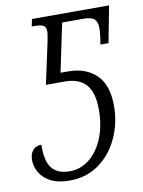

<svg xmlns="http://www.w3.org/2000/svg" viewBox="-83 -772 625 839"><g transform="rotate(-10 230.0 -352.0)"><path d="M159 10Q107 10 74.5 -7Q42 -24 26.5 -51Q11 -78 11 -107Q11 -133 24.5 -149.5Q38 -166 63 -166Q61 -94 86 -62Q111 -30 166 -30Q214 -30 252.5 -60.5Q291 -91 314 -146Q337 -201 337 -274Q337 -349 306 -384.5Q275 -420 212 -420H128L168 -606Q171 -622 173 -634Q175 -646 174 -654Q173 -671 160.5 -676.5Q148 -682 120 -682H111L118 -714H460L429 -552H393Q397 -574 399 -592.5Q401 -611 401 -620Q402 -649 389 -662.5Q376 -676 341 -676H245L200 -461H234Q312 -461 358.5 -416Q405 -371 405 -278Q405 -202 374.5 -136Q344 -70 288.5 -30Q233 10 159 10Z"/></g></svg>

Font: Noto Serif Condensed Light
Style: Italic
Weight: 300
Width: 3
Italic angle: -12°
Designer: Monotype Design Team
Foundry: Monotype Imaging Inc.
Version: Version 2.014; ttfautohint (v1.8.4.7-5d5b)